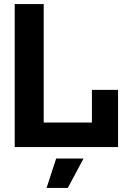

<svg xmlns="http://www.w3.org/2000/svg" viewBox="-20 -720 626 940"><path d="M52 0V-700H194V-120H430V-280H558V0ZM208 200 255 56H389L312 200Z"/></svg>

Font: Tektur SemiBold
Style: Regular
Weight: 600
Designer: Adam Jagosz
Foundry: Adam Jagosz
Version: Version 1.005;gftools[0.9.30]